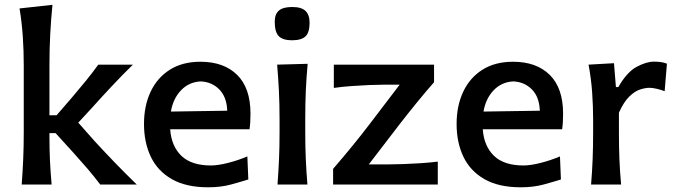

<svg xmlns="http://www.w3.org/2000/svg" viewBox="-20 -765 2807 796"><path d="M70 0Q74 -54.5 76.2 -105.2Q78.5 -156 78.5 -218V-493.5Q78.5 -555.5 74.5 -614.2Q70.5 -673 61 -730L197.5 -745Q191.5 -685 188.2 -622.8Q185 -560.5 185 -493.5V-287H214.5L278.5 -361Q307.5 -395 335.2 -429Q363 -463 387.5 -497H531Q486 -453 444.8 -409Q403.5 -365 364 -321L304.5 -256.5L374.5 -177.5Q415.5 -133 458.5 -88.5Q501.5 -44 547 0H395.5Q371 -32.5 342.8 -65.5Q314.5 -98.5 285.5 -130.5L210.5 -213H185V-199Q185 -145 187.2 -98Q189.5 -51 194 0Z M843 11.5Q751.5 11.5 692.5 -22.2Q633.5 -56 605.2 -115.2Q577 -174.5 577 -251Q577 -326.5 604.5 -384.8Q632 -443 684.2 -476Q736.5 -509 811 -509Q908 -509 963.2 -454.5Q1018.5 -400 1018.5 -293.5Q1018.5 -255.5 1014.5 -229H685.5Q690.5 -159 732 -119Q773.5 -79 854.5 -79Q883.5 -79 925 -89.5Q966.5 -100 1005.5 -116.5L1009.5 -21Q979.5 -11.5 937.5 0Q895.5 11.5 843 11.5ZM812 -427.5Q763.5 -425 730.8 -391Q698 -357 688.5 -302.5L922 -306Q920 -363 889.2 -394.2Q858.5 -425.5 812 -427.5Z M1130.5 0Q1134.5 -54.5 1136.8 -105.2Q1139 -156 1139 -218V-268Q1139 -337.5 1136.2 -390.2Q1133.5 -443 1129 -497L1255.5 -500.5Q1250.5 -445.5 1248 -392Q1245.5 -338.5 1245.5 -268V-218Q1245.5 -156 1247.8 -105.2Q1250 -54.5 1254.5 0ZM1190.5 -598Q1153 -598 1136 -614.8Q1119 -631.5 1119 -675Q1119 -706 1136 -721Q1153 -736 1191.5 -736Q1229.5 -736 1246.5 -719.8Q1263.5 -703.5 1263.5 -670.5Q1263.5 -630.5 1246.5 -614.2Q1229.5 -598 1190.5 -598Z M1361 0V-65Q1447.5 -165 1513.5 -252L1637 -414H1573Q1547.5 -414 1511.8 -412.5Q1476 -411 1437.2 -408.2Q1398.5 -405.5 1364 -400.5V-497H1779.5V-424Q1750 -391 1710 -342Q1670 -293 1636 -249L1509 -83.5H1592.5Q1618.5 -83.5 1653.8 -84.8Q1689 -86 1726 -88.5Q1763 -91 1795 -95V0Z M2139 11.5Q2047.5 11.5 1988.5 -22.2Q1929.5 -56 1901.2 -115.2Q1873 -174.5 1873 -251Q1873 -326.5 1900.5 -384.8Q1928 -443 1980.2 -476Q2032.5 -509 2107 -509Q2204 -509 2259.2 -454.5Q2314.5 -400 2314.5 -293.5Q2314.5 -255.5 2310.5 -229H1981.5Q1986.5 -159 2028 -119Q2069.5 -79 2150.5 -79Q2179.5 -79 2221 -89.5Q2262.5 -100 2301.5 -116.5L2305.5 -21Q2275.5 -11.5 2233.5 0Q2191.5 11.5 2139 11.5ZM2108 -427.5Q2059.5 -425 2026.8 -391Q1994 -357 1984.5 -302.5L2218 -306Q2216 -363 2185.2 -394.2Q2154.5 -425.5 2108 -427.5Z M2430.5 0Q2435 -54.5 2437 -105.2Q2439 -156 2439 -218V-268Q2439 -323.5 2435 -381.2Q2431 -439 2420 -497L2525.5 -503L2533.5 -404H2543.5Q2579 -466 2619.2 -487.8Q2659.5 -509.5 2691.5 -509.5Q2704.5 -509.5 2718.5 -507.8Q2732.5 -506 2745 -501L2735.5 -387Q2719.5 -393 2702.2 -397Q2685 -401 2672.5 -401Q2655.5 -401 2633.8 -394Q2612 -387 2589 -364.8Q2566 -342.5 2546 -298V-212.5Q2546 -155 2548 -104.8Q2550 -54.5 2555 0Z"/></svg>

Font: Commissioner Flair Medium
Style: Regular
Weight: 500
Designer: Kostas Bartsokas
Foundry: Kostas Bartsokas
Version: Version 1.000; ttfautohint (v1.8.3)